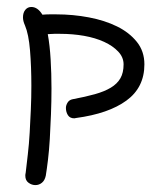

<svg xmlns="http://www.w3.org/2000/svg" viewBox="-20 -534 470 559"><path d="M191.4 -245.1Q228.5 -252 256.3 -259.8Q284.2 -267.6 302.7 -278.8Q321.3 -290 330.6 -306.2Q339.8 -322.3 339.8 -346.7Q339.8 -367.2 324.2 -383.8Q308.6 -400.4 283.2 -412.1Q257.8 -423.8 224.6 -429.7Q191.4 -435.5 155.3 -435.5Q146.5 -435.5 137.7 -435.5Q128.9 -435.5 119.1 -434.6Q125 -402.3 127.4 -361.3Q129.9 -320.3 129.9 -276.4Q129.9 -239.3 128.4 -201.2Q127 -163.1 125 -129.4Q123 -95.7 119.6 -67.9Q116.2 -40 113.3 -22.5Q110.4 -8.8 102.1 -2Q93.8 4.9 83 4.9Q72.3 4.9 63 -2Q53.7 -8.8 53.7 -22.5Q53.7 -27.3 54.7 -30.3Q57.6 -54.7 61 -84.5Q64.5 -114.3 66.4 -147.5Q68.4 -180.7 69.8 -215.3Q71.3 -250 71.3 -284.2Q71.3 -339.8 67.4 -387.2Q63.5 -434.6 52.7 -460Q46.9 -472.7 46.9 -483.4Q46.9 -497.1 53.7 -505.4Q60.5 -513.7 71.3 -513.7Q89.8 -513.7 103.5 -491.2Q114.3 -492.2 124 -492.2Q133.8 -492.2 143.6 -492.2Q192.4 -492.2 238.8 -483.4Q285.2 -474.6 320.8 -457Q356.4 -439.5 378.4 -412.1Q400.4 -384.8 400.4 -346.7Q400.4 -279.3 348.1 -241.2Q295.9 -203.1 201.2 -190.4Q199.2 -190.4 198.7 -189.9Q198.2 -189.5 196.3 -189.5Q183.6 -189.5 177.7 -198.7Q171.9 -208 171.9 -219.7Q171.9 -227.5 176.8 -235.4Q181.6 -243.2 191.4 -245.1Z"/></svg>

Font: Hi Melody Cyrillic
Style: Regular
Weight: 400
Version: Version 0.90 April 10, 2018